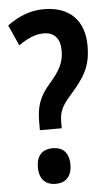

<svg xmlns="http://www.w3.org/2000/svg" viewBox="-53 -760 456 805"><g transform="rotate(-5 175.0 -357.0)"><path d="M102 -254V-220H194V-242C194 -287 202 -310 246 -359C304 -425 332 -469 332 -555C332 -661 272 -724 162 -724C109 -724 58 -706 8 -669L47 -582C85 -608 117 -623 153 -623C197 -623 222 -596 222 -545C222 -495 205 -463 160 -411C117 -362 102 -321 102 -254ZM80 -65C80 -16 106 10 149 10C190 10 217 -15 217 -65C217 -116 191 -140 149 -140C104 -140 80 -114 80 -65Z"/></g></svg>

Font: Noto Sans Arabic UI XCn SmBd
Style: Regular
Weight: 600
Width: 2
Designer: Monotype Design Team, Nadine Chahine and Nizar Qandah
Foundry: Monotype Imaging Inc.
Version: Version 2.010